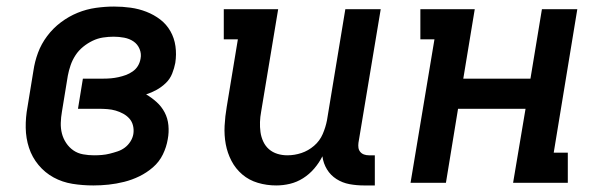

<svg xmlns="http://www.w3.org/2000/svg" viewBox="-20 -558 1840 586"><path d="M265 8Q232 8 201 3Q170 -2 143.5 -16.5Q117 -31 97.5 -54.5Q78 -78 68.5 -107Q59 -136 58.5 -168Q58 -200 64 -232L82 -342Q86 -370 96 -397Q106 -424 124 -448Q142 -472 166 -490Q190 -508 217 -519Q244 -530 272.5 -534Q301 -538 328 -538Q354 -538 379 -534.5Q404 -531 427 -522Q450 -513 469 -498.5Q488 -484 500 -463Q512 -442 515.5 -417Q519 -392 515 -366Q512 -350 505.5 -333.5Q499 -317 486 -304.5Q473 -292 457.5 -283.5Q442 -275 426 -270Q443 -260 458 -246.5Q473 -233 482.5 -215Q492 -197 494 -175.5Q496 -154 492 -133Q488 -109 477 -86.5Q466 -64 447 -47.5Q428 -31 405.5 -20Q383 -9 359 -3Q335 3 311.5 5.5Q288 8 265 8ZM267 -84Q279 -84 291 -85Q303 -86 315 -89Q327 -92 339 -96Q351 -100 361 -107.5Q371 -115 378 -126Q385 -137 387 -149Q389 -162 386 -174.5Q383 -187 375 -196Q367 -205 356 -211Q345 -217 333 -220.5Q321 -224 307.5 -225Q294 -226 281 -226H218L233 -318H296Q308 -318 319 -319Q330 -320 341.5 -322.5Q353 -325 364 -329Q375 -333 385 -340Q395 -347 401 -357Q407 -367 409 -379Q412 -394 406 -408.5Q400 -423 387.5 -431.5Q375 -440 359 -443Q343 -446 327 -446Q311 -446 294.5 -443.5Q278 -441 262.5 -433.5Q247 -426 233.5 -415Q220 -404 210.5 -389.5Q201 -375 195.5 -359Q190 -343 187 -327L169 -217Q166 -200 165.5 -183Q165 -166 169 -150.5Q173 -135 182 -121.5Q191 -108 204 -99Q217 -90 233.5 -87Q250 -84 267 -84Z M823 8Q794 8 767 0Q740 -8 719.5 -25.5Q699 -43 686.5 -67Q674 -91 669 -118Q664 -145 665.5 -174Q667 -203 672 -232L706 -438H663V-530H829L777 -217Q774 -201 773.5 -185.5Q773 -170 775 -155Q777 -140 783.5 -126Q790 -112 801 -102.5Q812 -93 826.5 -88.5Q841 -84 857 -84Q879 -84 900 -91Q921 -98 938.5 -113Q956 -128 965 -149Q974 -170 978 -191L1034 -530H1142L1074 -122Q1073 -114 1074 -107Q1075 -100 1079.5 -94.5Q1084 -89 1091 -86.5Q1098 -84 1106 -84H1124V8H1091Q1068 8 1046.5 4Q1025 0 1007 -11.5Q989 -23 978 -41Q967 -59 964 -81Q954 -61 939 -43.5Q924 -26 905 -14Q886 -2 865 3Q844 8 823 8Z M1233 0 1306 -438H1263V-530H1429L1394 -318H1599L1634 -530H1742L1670 -92H1713V0H1546L1584 -226H1378L1341 0Z"/></svg>

Font: Iosevka Slab Semibold Extended
Style: Italic
Weight: 600
Width: 7
Italic angle: -9°
Monospace: yes
Designer: Belleve Invis
Foundry: Belleve Invis
Version: Version 11.1.0; ttfautohint (v1.8.3)